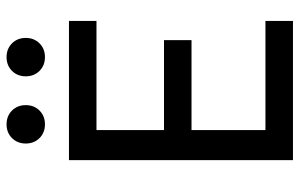

<svg xmlns="http://www.w3.org/2000/svg" viewBox="-188 -748 935 600"><g transform="rotate(-90 280.0 -447.5)"><path d="M80 -700H515V-614H174V-403H455V-317H174V-86H515V0H80ZM192 -775Q166 -775 149 -792Q132 -809 132 -835Q132 -861 149 -878Q166 -895 192 -895Q218 -895 235 -878Q252 -861 252 -835Q252 -809 235 -792Q218 -775 192 -775ZM402 -775Q376 -775 359 -792Q342 -809 342 -835Q342 -861 359 -878Q376 -895 402 -895Q428 -895 445 -878Q462 -861 462 -835Q462 -809 445 -792Q428 -775 402 -775Z"/></g></svg>

Font: PT Root UI Web Medium
Style: Regular
Weight: 500
Designer: Vitaly Kuzmin
Foundry: ParaType Ltd.
Version: Version 1.001W